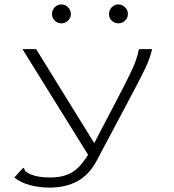

<svg xmlns="http://www.w3.org/2000/svg" viewBox="-20 -678 790 872"><path d="M205 174Q157 174 115 162.5Q73 151 45 128L79 91L86 84L91 89Q91 96 96.5 100.5Q102 105 117 113Q152 128 205 128Q260 129 300.5 108.5Q341 88 380 25L82 -455H144L408 -28L537 -275Q560 -320 581 -364.5Q602 -409 611 -455H671Q660 -409 637.5 -363Q615 -317 590 -270L419 52Q385 116 331.5 145Q278 174 205 174ZM259 -572Q241 -572 228.5 -584.5Q216 -597 216 -614Q216 -632 228.5 -645Q241 -658 259 -658Q276 -658 289 -645Q302 -632 302 -614Q302 -597 289 -584.5Q276 -572 259 -572ZM518 -572Q500 -572 487.5 -584Q475 -596 475 -614Q475 -632 487.5 -645Q500 -658 518 -658Q535 -658 548 -645Q561 -632 561 -614Q561 -597 548 -584.5Q535 -572 518 -572Z"/></svg>

Font: Inconsolata ExtraExpanded Light
Style: Regular
Weight: 300
Width: 8
Monospace: yes
Designer: Raph Levien, Cyreal, Brenton Simpson
Foundry: Raph Levien, Cyreal, Google
Version: Version 3.001; ttfautohint (v1.8.2.53-6de2)